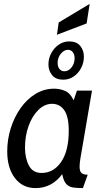

<svg xmlns="http://www.w3.org/2000/svg" viewBox="-20 -953 528 983"><path d="M162 10Q95.5 10 56.2 -41.5Q17 -93 17 -178Q17 -239 35 -296.2Q53 -353.5 85.2 -399.2Q117.5 -445 161.5 -472Q205.5 -499 257 -499Q287 -499 313.5 -487.5Q340 -476 357 -439.5L374 -489H451L391.5 -141Q387.5 -117 387.5 -99.5Q387.5 -76.5 397 -67.5Q406.5 -58.5 429 -58.5L404.5 10Q375 10 353.8 6.8Q332.5 3.5 319 -11.2Q305.5 -26 298.5 -61.5Q245.5 10 162 10ZM193 -67.5Q254.5 -67.5 293.2 -124.2Q332 -181 332 -283.5Q332 -356.5 308.8 -389Q285.5 -421.5 247 -421.5Q208.5 -421.5 176.8 -390.5Q145 -359.5 126.5 -308.5Q108 -257.5 108 -197.5Q108 -143.5 128 -105.5Q148 -67.5 193 -67.5ZM304 -545Q266 -545 247 -568Q228 -591 228 -623Q228 -654.5 242.8 -681.5Q257.5 -708.5 281.5 -724.8Q305.5 -741 334 -741Q372.5 -741 391 -717.8Q409.5 -694.5 409.5 -663.5Q409.5 -631 395 -604Q380.5 -577 356.8 -561Q333 -545 304 -545ZM309 -588Q330.5 -588 346.2 -607.8Q362 -627.5 362 -655Q362 -674.5 352.5 -686.2Q343 -698 328 -698Q308 -698 291.5 -678Q275 -658 275 -631.5Q275 -610.5 285 -599.2Q295 -588 309 -588ZM271.5 -775 280.5 -838 439 -933 423.5 -833Z"/></svg>

Font: Cabin Condensed
Style: Italic
Weight: 400
Width: 3
Italic angle: -10°
Designer: Pablo Impallari
Foundry: Pablo Impallari. http://www.impallari.com Igino Marini. http://www.ikern.com
Version: Version 3.001; ttfautohint (v1.8.3)